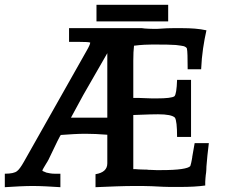

<svg xmlns="http://www.w3.org/2000/svg" viewBox="-23 -773 934 798"><path d="M378 -753H676V-684H378ZM337 -562Q344 -574 348 -583Q352 -592 352 -596Q346 -599 303 -599H264V-656H567Q571 -655 579 -654.5Q587 -654 596.5 -653.5Q606 -653 615 -653Q624 -653 630 -653Q653 -655 671 -655.5Q689 -656 697 -656H734Q763 -656 787.5 -654Q812 -652 835 -647Q827 -612 821 -571.5Q815 -531 813 -485H757Q757 -558 754 -570V-571Q752 -577 741 -581Q733 -583 708 -586Q697 -587 672 -587.5Q647 -588 612 -588Q597 -588 577 -587Q557 -586 534 -583Q531 -559 531 -521V-366Q540 -366 553 -366Q566 -366 580 -365Q597 -364 608.5 -364Q620 -364 628 -364Q690 -364 702 -373Q711 -382 713 -441H771V-204H713Q713 -270 704 -284Q690 -298 634 -298Q623 -298 601 -297.5Q579 -297 531 -295V-70Q536 -70 541 -70Q546 -70 553 -69Q558 -69 566.5 -68.5Q575 -68 582 -68Q585 -68 587 -68L596 -67Q599 -67 601 -67Q615 -66 626 -66Q637 -66 647 -66Q701 -66 731.5 -70.5Q762 -75 768 -83Q770 -88 771.5 -95.5Q773 -103 775 -113V-112Q775 -113 775 -114L776 -119Q776 -120 776 -121L786 -178H845Q842 -154 839 -126Q836 -98 835 -81Q835 -77 834.5 -66.5Q834 -56 832 -44Q832 -41 831.5 -38Q831 -35 831 -33Q830 -26 830 -17.5Q830 -9 830 -2Q788 4 725 4H683Q663 4 609 1H610Q587 0 569 0Q551 0 537 0Q505 0 460.5 1.5Q416 3 374 5V-49Q423 -57 423 -94V-213Q398 -215 375.5 -216Q353 -217 333 -217Q308 -217 282 -215.5Q256 -214 229 -212H230Q227 -212 177 -106V-107Q175 -102 170.5 -95.5Q166 -89 160 -78Q153 -67 153 -63Q154 -62 157 -61Q159 -60 162 -59Q165 -58 169 -56H168Q177 -54 185.5 -52.5Q194 -51 204 -51H228V5Q200 3 168 1.5Q136 0 113 0Q90 0 57.5 1.5Q25 3 -3 5V-51Q35 -51 48 -62Q59 -70 76 -100ZM423 -552 323 -378 272 -284H423Z"/></svg>

Font: New Athena Unicode
Style: Bold
Weight: 700
Designer: J. Rusten 1997; rev. by R. Hancock 2001, 2002, rev. by D. Mastronarde 2002-2021
Foundry: Society for Classical Studies (formerly American Philological Association)
Version: Version 5.008